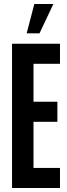

<svg xmlns="http://www.w3.org/2000/svg" viewBox="-20 -937 336 957"><path d="M40 -719H279V-619H147V-430H266V-330H147V-100H279V0H40ZM151 -917H246L177 -771H113Z"/></svg>

Font: Osterbar
Style: Regular
Weight: 500
Width: 3
Designer: Peter Wiegel, Basierend auf Erbar schmal-halbfette Grotesk v. Jacob Erbar
Foundry: Peter Wiegel
Version: Version 1.0